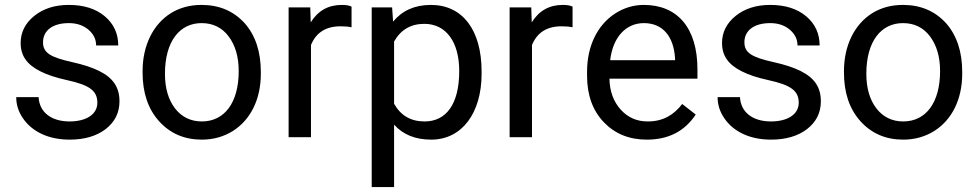

<svg xmlns="http://www.w3.org/2000/svg" viewBox="-20 -558 3979 781"><path d="M376 -140C376 -93 331 -64 263 -64C188 -64 140 -102 137 -163H46C46 -132 55 -103 74 -76C111 -22 178 10 263 10C323 10 372 -4 410 -33C447 -62 466 -99 466 -146C466 -203 440 -241 384 -269C356 -283 320 -295 275 -305C185 -325 155 -343 155 -386C155 -433 193 -464 260 -464C292 -464 319 -455 340 -437C361 -419 371 -398 371 -373H461C461 -421 443 -461 406 -492C369 -523 320 -538 260 -538C203 -538 156 -523 119 -493C82 -463 64 -426 64 -383C64 -331 90 -295 144 -268C171 -254 207 -242 253 -232C344 -212 376 -189 376 -140Z M560 -263C560 -181 582 -115 627 -65C672 -15 730 10 801 10C848 10 890 -2 927 -25C1000 -71 1041 -155 1041 -258V-265C1041 -348 1019 -414 975 -464C930 -513 872 -538 800 -538C753 -538 712 -527 676 -505C603 -460 560 -373 560 -269ZM651 -258C651 -390 711 -464 800 -464C846 -464 883 -446 910 -410C937 -374 951 -327 951 -269C951 -140 893 -64 801 -64C756 -64 719 -82 692 -117C665 -152 651 -199 651 -258Z M1410 -531C1401 -536 1387 -538 1370 -538C1315 -538 1273 -514 1244 -467L1242 -528H1154V0H1245V-375C1266 -426 1306 -451 1365 -451C1381 -451 1396 -450 1410 -447Z M1492 203H1583V-51C1620 -10 1670 10 1734 10C1859 10 1939 -98 1939 -258V-267C1939 -438 1860 -538 1733 -538C1667 -538 1616 -515 1579 -470L1575 -528H1492ZM1706 -461C1794 -461 1848 -388 1848 -269C1848 -133 1794 -64 1707 -64C1651 -64 1610 -88 1583 -136V-389C1610 -437 1651 -461 1706 -461Z M2309 -531C2300 -536 2286 -538 2269 -538C2214 -538 2172 -514 2143 -467L2141 -528H2053V0H2144V-375C2165 -426 2205 -451 2264 -451C2280 -451 2295 -450 2309 -447Z M2611 10C2699 10 2765 -24 2810 -92L2755 -135C2722 -92 2679 -64 2615 -64C2570 -64 2534 -80 2505 -112C2476 -144 2460 -186 2459 -238H2817V-276C2817 -444 2736 -538 2599 -538C2557 -538 2518 -526 2482 -503C2410 -456 2368 -371 2368 -266V-250C2368 -171 2391 -108 2436 -61C2481 -14 2539 10 2611 10ZM2599 -464C2675 -464 2721 -411 2726 -319V-313H2462C2473 -408 2527 -464 2599 -464Z M3229 -140C3229 -93 3184 -64 3116 -64C3041 -64 2993 -102 2990 -163H2899C2899 -132 2908 -103 2927 -76C2964 -22 3031 10 3116 10C3176 10 3225 -4 3263 -33C3300 -62 3319 -99 3319 -146C3319 -203 3293 -241 3237 -269C3209 -283 3173 -295 3128 -305C3038 -325 3008 -343 3008 -386C3008 -433 3046 -464 3113 -464C3145 -464 3172 -455 3193 -437C3214 -419 3224 -398 3224 -373H3314C3314 -421 3296 -461 3259 -492C3222 -523 3173 -538 3113 -538C3056 -538 3009 -523 2972 -493C2935 -463 2917 -426 2917 -383C2917 -331 2943 -295 2997 -268C3024 -254 3060 -242 3106 -232C3197 -212 3229 -189 3229 -140Z M3413 -263C3413 -181 3435 -115 3480 -65C3525 -15 3583 10 3654 10C3701 10 3743 -2 3780 -25C3853 -71 3894 -155 3894 -258V-265C3894 -348 3872 -414 3828 -464C3783 -513 3725 -538 3653 -538C3606 -538 3565 -527 3529 -505C3456 -460 3413 -373 3413 -269ZM3504 -258C3504 -390 3564 -464 3653 -464C3699 -464 3736 -446 3763 -410C3790 -374 3804 -327 3804 -269C3804 -140 3746 -64 3654 -64C3609 -64 3572 -82 3545 -117C3518 -152 3504 -199 3504 -258Z"/></svg>

Font: Noto Sans KR Regular
Style: Regular
Weight: 400
Designer: Ryoko NISHIZUKA  (kana & ideographs); Paul D. Hunt (Latin, Greek & Cyrillic); Wenlong ZHANG  (bopomofo); Sandoll Communi
Foundry: Adobe Systems Incorporated
Version: Version 1.004;PS 1.004;hotconv 1.0.82;makeotf.lib2.5.63406